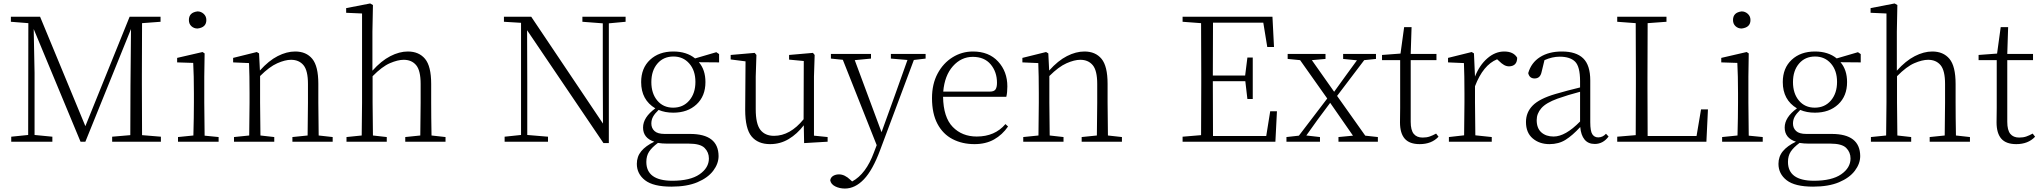

<svg xmlns="http://www.w3.org/2000/svg" viewBox="-20 -820 11812 1111"><path d="M733 0H629V-29L734 -38Q735 -187 735 -325L738 -652L474 0H446L175 -652L180 -398V-39L283 -29V0H45V-29L143 -39L144 -686L43 -694V-723H212L474 -90L730 -723H909V-694L802 -686Q801 -539 801 -390V-333Q801 -185 802 -38L911 -29V0Z M1123 -655Q1102 -655 1087.5 -668.5Q1073 -682 1073 -704Q1073 -748 1123 -754Q1143 -754 1158.5 -740Q1174 -726 1174 -704Q1174 -661 1123 -655ZM1098 0H1010V-27L1099 -36Q1102 -145 1102 -226V-281Q1102 -383 1098 -456L1005 -459V-485L1152 -519L1164 -511L1162 -377V-226L1164 -35L1245 -27V0Z M1759 0H1672V-27L1760 -36L1762 -226V-334Q1762 -412 1736 -443Q1710 -474 1664 -474Q1630 -474 1584.5 -454Q1539 -434 1485 -380V-226L1487 -36L1567 -27V0H1334V-27L1422 -36L1424 -226V-281Q1424 -385 1421 -455L1329 -459V-485L1466 -519L1479 -511L1484 -412Q1535 -469 1587 -495.5Q1639 -522 1688 -522Q1752 -522 1787 -479.5Q1822 -437 1822 -335V-226L1824 -36L1905 -27V0Z M2411 0H2325V-27L2412 -36L2414 -226V-334Q2414 -412 2388 -443Q2362 -474 2316 -474Q2282 -474 2236.5 -454.5Q2191 -435 2136 -379V-226L2138 -36L2218 -27V0H1985V-27L2073 -36L2075 -226V-742L1983 -746V-773L2122 -800L2138 -791L2135 -637V-411Q2186 -468 2238.5 -495Q2291 -522 2340 -522Q2404 -522 2439.5 -479.5Q2475 -437 2475 -334V-226Q2475 -144 2477 -36L2558 -27V0Z M3472 8 3030 -645 3031 -343V-39L3151 -29V0H2900V-29L2995 -39V-688L2896 -694V-723H3054L3469 -105L3468 -373V-685L3350 -694V-723H3600V-694L3503 -685V8Z M3875 -197Q3933 -197 3968.5 -238.5Q4004 -280 4004 -346Q4004 -412 3968.5 -452.5Q3933 -493 3877 -493Q3819 -493 3784 -452Q3749 -411 3749 -345Q3749 -279 3783.5 -238Q3818 -197 3875 -197ZM3876 -168Q3828 -168 3791 -184Q3769 -163 3759 -145Q3749 -127 3749 -105Q3749 -79 3767 -62Q3785 -45 3826 -45H3973Q4137 -45 4138 83Q4138 127 4107 168Q4076 209 4015.5 234.5Q3955 260 3865 260Q3760 260 3712.5 223Q3665 186 3665 128Q3665 86 3690.5 55Q3716 24 3766 0Q3701 -21 3701 -82Q3701 -141 3772 -193Q3690 -242 3690 -345Q3690 -426 3741.5 -474Q3793 -522 3876 -522Q3953 -522 4002 -482L4125 -518L4141 -507V-459L4024 -460Q4062 -416 4062 -345Q4062 -264 4010.5 -216Q3959 -168 3876 -168ZM3787 7Q3752 33 3736 57.5Q3720 82 3720 117Q3720 225 3869 226Q3974 226 4028 188.5Q4082 151 4082 97Q4082 61 4057 36Q4032 11 3965 11H3839Q3812 11 3787 7Z M4633 8 4631 -95Q4593 -45 4544 -15.5Q4495 14 4436 14Q4366 14 4329 -30.5Q4292 -75 4292 -185L4294 -465L4208 -476V-502L4347 -514L4357 -502L4353 -377V-188Q4353 -103 4380 -68.5Q4407 -34 4459 -34Q4552 -34 4630 -130L4631 -467L4546 -475V-502L4684 -514L4694 -502L4690 -377V-35L4769 -27V0Z M5135 -481V-508H5336V-481L5268 -473L5073 48Q5030 164 4979 217.5Q4928 271 4869 271Q4838 271 4813 258.5Q4788 246 4784 223Q4787 206 4801.5 197.5Q4816 189 4835 189Q4868 189 4901 221L4911 230Q4991 187 5037 62L5053 20L4857 -474L4788 -481V-508H5020V-481L4926 -472L5081 -55L5158 -268L5231 -473Z M5619 14Q5548 14 5492 -15Q5436 -44 5404.5 -103.5Q5373 -163 5373 -252Q5373 -334 5405.5 -394.5Q5438 -455 5492 -488.5Q5546 -522 5610 -522Q5702 -522 5755.5 -464Q5809 -406 5809 -320Q5809 -284 5803 -260H5437Q5439 -141 5493 -85.5Q5547 -30 5632 -30Q5737 -30 5798 -102L5813 -88Q5780 -40 5732 -13Q5684 14 5619 14ZM5438 -290H5708Q5732 -290 5740.5 -302.5Q5749 -315 5749 -341Q5749 -404 5712.5 -447.5Q5676 -491 5609 -491Q5542 -491 5494 -437Q5446 -383 5438 -290Z M6326 0H6239V-27L6327 -36L6329 -226V-334Q6329 -412 6303 -443Q6277 -474 6231 -474Q6197 -474 6151.5 -454Q6106 -434 6052 -380V-226L6054 -36L6134 -27V0H5901V-27L5989 -36L5991 -226V-281Q5991 -385 5988 -455L5896 -459V-485L6033 -519L6046 -511L6051 -412Q6102 -469 6154 -495.5Q6206 -522 6255 -522Q6319 -522 6354 -479.5Q6389 -437 6389 -335V-226L6391 -36L6472 -27V0Z M7313 -548 7290 -689H6999Q6998 -548 6998 -383H7185L7198 -487H7229V-247H7198L7186 -350H6998Q6998 -172 6999 -33H7307L7330 -176H7369L7360 0H6823V-29L6930 -38Q6931 -185 6931 -333V-390Q6931 -539 6930 -686L6823 -694V-723H7343L7352 -548Z M7752 -479V-508H7942V-479L7874 -472L7717 -265L7880 -35L7953 -27V0H7725V-27L7809 -35L7677 -225L7604 -127L7539 -36L7618 -27V0H7424V-27L7496 -35L7660 -250L7503 -472L7431 -479V-508H7650V-479L7571 -472L7700 -289L7770 -386L7832 -471Z M8195 14Q8136 14 8108.5 -17.5Q8081 -49 8081 -112Q8081 -157 8082 -196V-472H7977V-502L8084 -510L8105 -663H8148L8143 -508H8292V-472H8143V-115Q8143 -67 8160.5 -45.5Q8178 -24 8212 -24Q8235 -24 8252.5 -30Q8270 -36 8290 -47L8304 -29Q8264 14 8195 14Z M8451 0H8364V-27L8452 -37L8454 -226V-281Q8454 -385 8451 -455L8359 -459V-485L8496 -519L8509 -511L8515 -377Q8541 -443 8586.5 -482.5Q8632 -522 8684 -522Q8738 -522 8759 -486Q8759 -438 8713 -436Q8697 -436 8683 -444Q8669 -452 8653 -468L8643 -477Q8562 -444 8515 -321V-226L8517 -37L8612 -27V0Z M9208 13Q9170 13 9149 -12.5Q9128 -38 9124 -85Q9079 -36 9039 -11Q8999 14 8946 14Q8888 14 8849 -19Q8810 -52 8810 -114Q8810 -170 8849 -209.5Q8888 -249 8980 -276Q9052 -297 9123 -314V-350Q9123 -435 9094 -463.5Q9065 -492 9005 -492Q8962 -492 8917 -472L8900 -402Q8892 -366 8860 -366Q8830 -366 8823 -397Q8840 -457 8891 -489.5Q8942 -522 9018 -522Q9100 -522 9141 -482.5Q9182 -443 9182 -354V-113Q9182 -61 9194 -43Q9206 -25 9228 -25Q9254 -25 9273 -46L9288 -30Q9256 13 9208 13ZM9123 -117V-289Q9054 -271 8992 -249Q8926 -225 8899 -194Q8872 -163 8872 -125Q8872 -78 8899 -54Q8926 -30 8970 -30Q9038 -30 9123 -117Z M9338 -694V-723H9623V-694L9514 -686Q9513 -546 9513 -369V-313Q9513 -189 9514 -33H9797L9823 -187H9863L9854 0H9338V-29L9445 -38Q9446 -186 9446 -330V-390Q9446 -539 9445 -686Z M10058 -655Q10037 -655 10022.5 -668.5Q10008 -682 10008 -704Q10008 -748 10058 -754Q10078 -754 10093.5 -740Q10109 -726 10109 -704Q10109 -661 10058 -655ZM10033 0H9945V-27L10034 -36Q10037 -145 10037 -226V-281Q10037 -383 10033 -456L9940 -459V-485L10087 -519L10099 -511L10097 -377V-226L10099 -35L10180 -27V0Z M10481 -197Q10539 -197 10574.5 -238.5Q10610 -280 10610 -346Q10610 -412 10574.5 -452.5Q10539 -493 10483 -493Q10425 -493 10390 -452Q10355 -411 10355 -345Q10355 -279 10389.5 -238Q10424 -197 10481 -197ZM10482 -168Q10434 -168 10397 -184Q10375 -163 10365 -145Q10355 -127 10355 -105Q10355 -79 10373 -62Q10391 -45 10432 -45H10579Q10743 -45 10744 83Q10744 127 10713 168Q10682 209 10621.5 234.5Q10561 260 10471 260Q10366 260 10318.5 223Q10271 186 10271 128Q10271 86 10296.5 55Q10322 24 10372 0Q10307 -21 10307 -82Q10307 -141 10378 -193Q10296 -242 10296 -345Q10296 -426 10347.5 -474Q10399 -522 10482 -522Q10559 -522 10608 -482L10731 -518L10747 -507V-459L10630 -460Q10668 -416 10668 -345Q10668 -264 10616.5 -216Q10565 -168 10482 -168ZM10393 7Q10358 33 10342 57.5Q10326 82 10326 117Q10326 225 10475 226Q10580 226 10634 188.5Q10688 151 10688 97Q10688 61 10663 36Q10638 11 10571 11H10445Q10418 11 10393 7Z M11232 0H11146V-27L11233 -36L11235 -226V-334Q11235 -412 11209 -443Q11183 -474 11137 -474Q11103 -474 11057.5 -454.5Q11012 -435 10957 -379V-226L10959 -36L11039 -27V0H10806V-27L10894 -36L10896 -226V-742L10804 -746V-773L10943 -800L10959 -791L10956 -637V-411Q11007 -468 11059.5 -495Q11112 -522 11161 -522Q11225 -522 11260.5 -479.5Q11296 -437 11296 -334V-226Q11296 -144 11298 -36L11379 -27V0Z M11647 14Q11588 14 11560.5 -17.5Q11533 -49 11533 -112Q11533 -157 11534 -196V-472H11429V-502L11536 -510L11557 -663H11600L11595 -508H11744V-472H11595V-115Q11595 -67 11612.5 -45.5Q11630 -24 11664 -24Q11687 -24 11704.5 -30Q11722 -36 11742 -47L11756 -29Q11716 14 11647 14Z"/></svg>

Font: Minh Nguyen ExtraLight
Style: Regular
Weight: 250
Designer: Ryoko NISHIZUKA 西塚涼子 (kana & ideographs); Frank Grießhammer (Latin, Greek & Cyrillic); Wenlong ZHANG 张文龙 (bopomofo); San
Foundry: Adobe
Version: Version 1.100;July 7, 2023;FontCreator 14.0.0.2814 64-bit